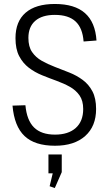

<svg xmlns="http://www.w3.org/2000/svg" viewBox="-20 -727 549 967"><path d="M257 7Q155 7 103.5 -42Q52 -91 43 -195L108 -197Q115 -121 151.5 -85Q188 -49 257 -49Q324 -49 361.5 -82.5Q399 -116 399 -178Q399 -220 380.5 -246.5Q362 -273 331.5 -290Q301 -307 265 -320Q229 -333 192 -348Q155 -363 125 -386Q95 -409 76.5 -444.5Q58 -480 58 -535Q58 -619 109 -663Q160 -707 256 -707Q356 -707 408 -661Q460 -615 466 -523L401 -518Q396 -586 360.5 -619Q325 -652 256 -652Q192 -652 157.5 -622Q123 -592 123 -536Q123 -492 141.5 -465Q160 -438 190 -421Q220 -404 256.5 -390Q293 -376 329.5 -361.5Q366 -347 396.5 -324.5Q427 -302 445.5 -267Q464 -232 464 -178Q464 -91 409 -42Q354 7 257 7ZM291 51V140L256 220L230 211L257 98L286 146H224V51Z"/></svg>

Font: Pathway Extreme SemiCondensed ExtraLight
Style: Regular
Weight: 250
Width: 4
Version: Version 1.001;gftools[0.9.26]